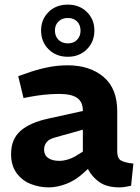

<svg xmlns="http://www.w3.org/2000/svg" viewBox="-20 -804 608 832"><path d="M191 8Q150 8 112.5 -7Q75 -22 51.5 -54.5Q28 -87 28 -136Q28 -201 69 -237Q110 -273 189 -290L339 -323V-325Q339 -362 314.5 -379.5Q290 -397 236 -397Q204 -397 171 -393.5Q138 -390 107 -384L82 -379L59 -474L88 -484Q137 -502 182.5 -511.5Q228 -521 273 -521Q369 -521 428.5 -471Q488 -421 488 -322V-148Q488 -120 502 -110Q516 -100 558 -95L548 1Q535 4 521.5 6Q508 8 498 8Q443 8 410.5 -15Q378 -38 361 -72L339 -52Q306 -22 266.5 -7Q227 8 191 8ZM237 -107Q255 -107 276 -113.5Q297 -120 318 -134L339 -147V-242L221 -209Q193 -202 182 -188Q171 -174 171 -156Q171 -132 188.5 -119.5Q206 -107 237 -107ZM274 -558Q223 -558 190.5 -590.5Q158 -623 158 -672Q158 -720 190.5 -752Q223 -784 274 -784Q324 -784 356.5 -752Q389 -720 389 -672Q389 -623 356.5 -590.5Q324 -558 274 -558ZM274 -616Q299 -616 314 -631.5Q329 -647 329 -671Q329 -696 314 -711Q299 -726 274 -726Q249 -726 233.5 -711Q218 -696 218 -672Q218 -647 233.5 -631.5Q249 -616 274 -616Z"/></svg>

Font: REM Medium SemiBold
Style: Regular
Weight: 600
Version: Version 1.005;gftools[0.9.28]